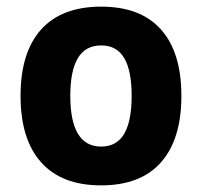

<svg xmlns="http://www.w3.org/2000/svg" viewBox="-20 -551 609 579"><path d="M42 -262Q42 -393 104 -462Q166 -531 285 -531Q404 -531 465.5 -462Q527 -393 527 -262Q527 -131 465.5 -61.5Q404 8 285 8Q166 8 104 -61.5Q42 -131 42 -262ZM377 -262Q377 -338 354.5 -376Q332 -414 285 -414Q238 -414 215 -376Q192 -338 192 -262Q192 -109 285 -109Q332 -109 354.5 -147.5Q377 -186 377 -262Z"/></svg>

Font: Asap-Bold
Style: Bold
Weight: 700
Designer: Pablo Cosgaya
Foundry: Omnibus-Type
Version: Version 2.000; ttfautohint (v1.8)